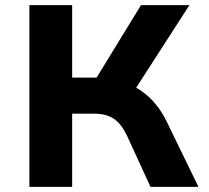

<svg xmlns="http://www.w3.org/2000/svg" viewBox="-20 -725 810 745"><path d="M94 0V-705H260V-424H365L339 -398L527 -705H715L497 -367L420 -416Q465 -408 503.5 -387.5Q542 -367 573 -333.5Q604 -300 626 -255L750 0H564L472 -200Q451 -244 422 -264Q393 -284 344 -284H260V0Z"/></svg>

Font: Nunito Sans 6pt ExtraBold
Style: Regular
Weight: 800
Version: Version 3.101;gftools[0.9.27]